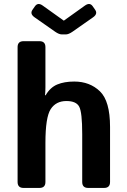

<svg xmlns="http://www.w3.org/2000/svg" viewBox="-20 -923 626 943"><path d="M149.9 -837.9Q125.5 -855 139.6 -875L151.9 -892.6Q166.5 -912.6 189.9 -895.5L293 -821.8H293.9L397 -895.5Q420.9 -912.6 435.1 -892.6L447.3 -875Q461.4 -855 437 -837.9L335.9 -767.1Q316.9 -753.9 302.7 -753.9H284.2Q270 -753.9 251 -767.1ZM95.7 0Q66.4 0 66.4 -29.3V-691.4Q66.4 -720.7 95.7 -720.7H173.8Q203.1 -720.7 203.1 -691.4V-494.1Q203.1 -474.6 201.2 -455.1H204.1Q226.6 -493.7 261.2 -508.1Q295.9 -522.5 344.7 -522.5Q420.9 -522.5 470.7 -474.6Q520.5 -426.8 520.5 -299.8V-29.3Q520.5 0 491.2 0H413.1Q383.8 0 383.8 -29.3V-264.6Q383.8 -371.1 369.1 -398.9Q354.5 -426.8 306.2 -426.8Q254.9 -426.8 229 -387Q203.1 -347.2 203.1 -221.7V-29.3Q203.1 0 173.8 0Z"/></svg>

Font: Istok
Style: Bold
Weight: 700
Designer: Andrey V. Panov
Foundry: Andrey V. Panov
Version: Version 1.0.1